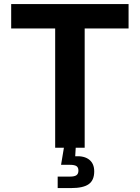

<svg xmlns="http://www.w3.org/2000/svg" viewBox="-20 -748 707 972"><path d="M36.6 -604V-727.5H630.9V-604H408.7V0H259.3V-604ZM272 204.1V146H334Q357.4 146 367.2 138.9Q377 131.8 377 115.7Q377 99.6 367.2 93Q357.4 86.4 334 86.4H289.1L307.1 -21.5H363.3V0L360.8 43Q406.7 40.5 431.9 60.5Q457 80.6 457 119.6Q457 164.6 429.2 184.3Q401.4 204.1 340.3 204.1Z"/></svg>

Font: Inter-Bold
Style: Bold
Weight: 700
Designer: Rasmus Andersson
Foundry: rsms
Version: Version 4.000;git-a52131595